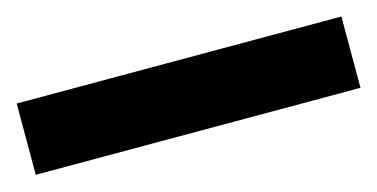

<svg xmlns="http://www.w3.org/2000/svg" viewBox="-32 -16 552 281"><g transform="rotate(-15 244.0 124.0)"><path d="M490 178H-2V70H490Z"/></g></svg>

Font: Noto Sans Khmer UI SemiCondensed ExtraBold
Style: Regular
Weight: 800
Width: 4
Designer: Danh Hong and the Monotype Design Team
Foundry: Monotype Imaging Inc.
Version: Version 2.002; ttfautohint (v1.8.4.7-5d5b)